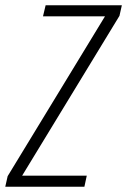

<svg xmlns="http://www.w3.org/2000/svg" viewBox="-51 -708 482 728"><path d="M-31 0 -22 -40 347 -646H112L122 -688H411L402 -648L33 -42H278L269 0Z"/></svg>

Font: Saira Condensed ExtraLight
Style: Italic
Weight: 250
Width: 3
Italic angle: -12°
Designer: Hector Gatti with collaboration of the Omnibus-Type team
Foundry: Omnibus-Type
Version: Version 1.101